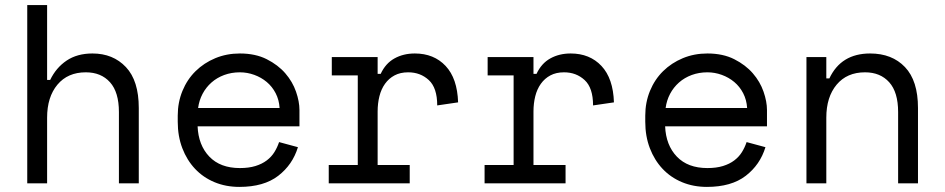

<svg xmlns="http://www.w3.org/2000/svg" viewBox="-20 -720 3712 754"><path d="M165 0H87V-700H165V-406H177Q200 -454 241.5 -482Q283 -510 343 -510Q424 -510 474.5 -456.5Q525 -403 525 -296V0H447V-280Q447 -358 412 -397Q377 -436 317 -436Q246 -436 205.5 -387.5Q165 -339 165 -258Z M756 -224Q759 -150 802 -105Q845 -60 922 -60Q957 -60 983 -68Q1009 -76 1027.5 -90Q1046 -104 1057.5 -122.5Q1069 -141 1076 -162L1150 -142Q1129 -73 1072.5 -29.5Q1016 14 920 14Q867 14 822.5 -4.5Q778 -23 746 -57Q714 -91 696 -138Q678 -185 678 -242V-266Q678 -318 696.5 -363Q715 -408 748 -440.5Q781 -473 825.5 -491.5Q870 -510 922 -510Q983 -510 1027.5 -487.5Q1072 -465 1100.5 -432Q1129 -399 1142.5 -360Q1156 -321 1156 -288V-224ZM922 -436Q889 -436 860.5 -425.5Q832 -415 810.5 -396Q789 -377 775.5 -351.5Q762 -326 758 -296H1078Q1076 -328 1062.5 -354Q1049 -380 1027.5 -398Q1006 -416 978.5 -426Q951 -436 922 -436Z M1283 -496H1463V-430H1475Q1494 -471 1529 -490.5Q1564 -510 1609 -510Q1684 -510 1730 -461Q1776 -412 1779 -318L1697 -306Q1697 -375 1664 -405.5Q1631 -436 1583 -436Q1552 -436 1529.5 -424Q1507 -412 1492 -391Q1477 -370 1470 -342Q1463 -314 1463 -282V-72H1589V0H1271V-72H1385V-424H1283Z M1895 -496H2075V-430H2087Q2106 -471 2141 -490.5Q2176 -510 2221 -510Q2296 -510 2342 -461Q2388 -412 2391 -318L2309 -306Q2309 -375 2276 -405.5Q2243 -436 2195 -436Q2164 -436 2141.5 -424Q2119 -412 2104 -391Q2089 -370 2082 -342Q2075 -314 2075 -282V-72H2201V0H1883V-72H1997V-424H1895Z M2592 -224Q2595 -150 2638 -105Q2681 -60 2758 -60Q2793 -60 2819 -68Q2845 -76 2863.5 -90Q2882 -104 2893.5 -122.5Q2905 -141 2912 -162L2986 -142Q2965 -73 2908.5 -29.5Q2852 14 2756 14Q2703 14 2658.5 -4.5Q2614 -23 2582 -57Q2550 -91 2532 -138Q2514 -185 2514 -242V-266Q2514 -318 2532.5 -363Q2551 -408 2584 -440.5Q2617 -473 2661.5 -491.5Q2706 -510 2758 -510Q2819 -510 2863.5 -487.5Q2908 -465 2936.5 -432Q2965 -399 2978.5 -360Q2992 -321 2992 -288V-224ZM2758 -436Q2725 -436 2696.5 -425.5Q2668 -415 2646.5 -396Q2625 -377 2611.5 -351.5Q2598 -326 2594 -296H2914Q2912 -328 2898.5 -354Q2885 -380 2863.5 -398Q2842 -416 2814.5 -426Q2787 -436 2758 -436Z M3225 0H3147V-496H3225V-412H3237Q3283 -510 3397 -510Q3483 -510 3534 -456.5Q3585 -403 3585 -296V0H3507V-280Q3507 -358 3472 -397Q3437 -436 3377 -436Q3306 -436 3265.5 -387.5Q3225 -339 3225 -258Z"/></svg>

Font: Space Mono
Style: Regular
Weight: 400
Monospace: yes
Designer: Colophon Foundry / Benjamin Critton
Foundry: Colophon Foundry
Version: Version 1.000;PS 1.003;hotconv 1.0.81;makeotf.lib2.5.63406